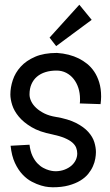

<svg xmlns="http://www.w3.org/2000/svg" viewBox="-20 -791 466 813"><path d="M317.9 -353Q318.8 -357.4 318.8 -362.1Q318.8 -366.7 318.8 -372.1Q318.8 -397 311.8 -418.7Q304.7 -440.4 291.7 -456.8Q278.8 -473.1 260.3 -482.7Q241.7 -492.2 219.2 -492.2Q193.4 -492.2 172.4 -485.6Q151.4 -479 136.5 -466.3Q121.6 -453.6 113.3 -434.8Q105 -416 105 -391.1Q105 -377 112.1 -362.1Q119.1 -347.2 133.3 -334Q147.5 -320.8 168.2 -310.5Q189 -300.3 216.8 -295.9Q269 -287.1 302 -270.3Q335 -253.4 353.8 -232.4Q372.6 -211.4 379.4 -189Q386.2 -166.5 386.2 -147Q386.2 -134.8 383.5 -119.1Q380.9 -103.5 373.5 -86.9Q366.2 -70.3 353.3 -54.4Q340.3 -38.6 319.8 -26.1Q299.3 -13.7 270.8 -5.9Q242.2 2 203.1 2Q199.2 2 185.8 1Q172.4 0 154.1 -5.4Q135.7 -10.7 115 -21.5Q94.2 -32.2 75.7 -51.8Q57.1 -71.3 43.2 -101.1Q29.3 -130.9 24.9 -173.8L105 -178.2Q108.4 -149.9 117.4 -130.9Q126.5 -111.8 138.4 -99.4Q150.4 -86.9 163.3 -80.1Q176.3 -73.2 187.7 -70.1Q199.2 -66.9 207.3 -66.4Q215.3 -65.9 216.8 -65.9Q237.3 -66.4 254.2 -73Q271 -79.6 282.7 -89.8Q294.4 -100.1 300.8 -113.5Q307.1 -127 307.1 -141.1Q307.1 -153.3 302.7 -165Q298.3 -176.8 286.4 -187.3Q274.4 -197.8 253.7 -206.5Q232.9 -215.3 200.2 -222.2Q147.5 -232.4 113.5 -252.7Q79.6 -272.9 59.6 -297.1Q39.6 -321.3 31.7 -346.2Q23.9 -371.1 23.9 -391.1Q23.9 -420.9 34.2 -451.9Q44.4 -482.9 67.6 -508.5Q90.8 -534.2 128.4 -550.5Q166 -566.9 221.2 -566.9Q273.4 -563.5 314.5 -543Q332 -534.2 348.9 -520.8Q365.7 -507.3 378.9 -487.8Q392.1 -468.3 400.1 -442.1Q408.2 -416 408.2 -381.8Q408.2 -374.5 407.5 -366.5Q406.7 -358.4 405.8 -350.1ZM217.8 -595.7 189.9 -631.8 315.9 -771 368.2 -707Z"/></svg>

Font: Englebert
Style: Regular
Weight: 400
Designer: Astigmatic (AOETI)
Foundry: Astigmatic (AOETI)
Version: Version 1.000